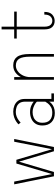

<svg xmlns="http://www.w3.org/2000/svg" viewBox="832 -1530 710 2415"><g transform="rotate(-90 1187.5 -323.0)"><path d="M177 0 76 -500H110.5L205 -24.5L337.5 -472.5H384.5L517.5 -25L612 -500H646.5L545.5 0H492L361 -439.5L231 0Z M973.5 11Q901 11 858.5 -30.2Q816 -71.5 816 -145Q816 -197.5 839 -232Q862 -266.5 900.2 -283.5Q938.5 -300.5 983.5 -300.5Q1032 -300.5 1067.5 -284Q1103 -267.5 1116 -253.5V-360.5Q1116 -406.5 1097.8 -432.5Q1079.5 -458.5 1049.8 -469.2Q1020 -480 986 -480Q955.5 -480 928.8 -469.2Q902 -458.5 882.2 -444Q862.5 -429.5 853.5 -419L830.5 -445.5Q842 -458 864.5 -473.5Q887 -489 919 -500.5Q951 -512 991 -512Q1030 -512 1066.5 -497.5Q1103 -483 1126.5 -451.2Q1150 -419.5 1150 -368V-32H1220V0H1116V-60Q1109.5 -46.5 1091.2 -29.8Q1073 -13 1043.5 -1Q1014 11 973.5 11ZM977 -21Q1019.5 -21 1047.8 -37.5Q1076 -54 1092.5 -75Q1109 -96 1116 -109V-214Q1106.5 -225.5 1086 -238Q1065.5 -250.5 1038.8 -259.5Q1012 -268.5 984 -268.5Q948.5 -268.5 918.2 -255.8Q888 -243 869.2 -215.8Q850.5 -188.5 850.5 -145Q850.5 -82 883.5 -51.5Q916.5 -21 977 -21Z M1392 0V-500H1425.5V-416.5Q1446.5 -458 1483.8 -485Q1521 -512 1573 -512Q1644 -512 1679.5 -463.5Q1715 -415 1715 -309.5V0H1681.5V-302Q1681.5 -393.5 1655.8 -436.2Q1630 -479 1569.5 -479Q1533.5 -479 1502.5 -457.8Q1471.5 -436.5 1451 -400.5Q1430.5 -364.5 1425.5 -319V0Z M2025 -116.5V-468H1910V-500H2025V-658.5H2059V-500H2248.5V-468H2059V-120Q2059 -68 2079.8 -44.2Q2100.5 -20.5 2133 -20.5Q2165.5 -20.5 2188.2 -44.5Q2211 -68.5 2211 -121H2245Q2245 -53.5 2211.5 -22.2Q2178 9 2132 9Q2083 9 2054 -22Q2025 -53 2025 -116.5Z"/></g></svg>

Font: Trispace SemiCondensed Thin
Style: Regular
Weight: 100
Width: 4
Designer: Tyler Finck
Foundry: Etcetera Type Company
Version: Version 1.210; ttfautohint (v1.8.3)